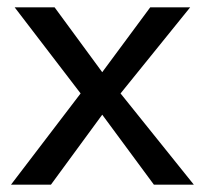

<svg xmlns="http://www.w3.org/2000/svg" viewBox="-20 -504 559 524"><path d="M509 0H400L259 -191L119 0H10L200 -249L20 -484H129L259 -307L390 -484H499L309 -249Z"/></svg>

Font: Play
Style: Regular
Weight: 400
Designer: Jonas Hecksher
Foundry: Jonas Hecksher, Playtypeª, e-types AS
Version: Version 1.002